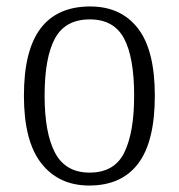

<svg xmlns="http://www.w3.org/2000/svg" viewBox="-20 -564 553 594"><path d="M256 10Q162 10 108 -58.5Q54 -127 54 -268Q54 -408 105.5 -476Q157 -544 259 -544Q354 -544 406.5 -476.5Q459 -409 459 -268Q459 -126 407.5 -58Q356 10 256 10ZM257 -30Q334 -30 364.5 -92Q395 -154 395 -268Q395 -387 363.5 -445.5Q332 -504 258 -504Q182 -504 150 -445Q118 -386 118 -268Q118 -152 150.5 -91Q183 -30 257 -30Z"/></svg>

Font: Noto Serif Ethiopic SemiCondensed Light
Style: Regular
Weight: 300
Width: 4
Designer: Monotype Design Team
Foundry: Monotype Imaging Inc.
Version: Version 2.102; ttfautohint (v1.8.4.7-5d5b)